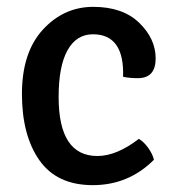

<svg xmlns="http://www.w3.org/2000/svg" viewBox="-20 -527 511 560"><path d="M339 -303Q343 -427 251 -427Q203 -427 177 -380.5Q151 -334 151 -244Q151 -72 264 -72Q320 -72 385 -122Q399 -114 412 -96Q425 -78 429 -61Q355 13 250.5 13Q146 13 95 -59.5Q44 -132 44 -253Q44 -374 105 -440.5Q166 -507 252 -507Q338 -507 386 -460.5Q434 -414 434 -356.5Q434 -299 382 -299Q358 -299 339 -303Z"/></svg>

Font: Signika
Style: Regular
Weight: 400
Designer: Anna Giedrys
Foundry: Anna Giedrys
Version: Version 1.001